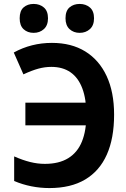

<svg xmlns="http://www.w3.org/2000/svg" viewBox="-20 -945 640 976"><path d="M231 11Q185 11 139.5 2Q94 -7 52 -25V-150Q95 -131 133 -121.5Q171 -112 208 -112Q280 -112 327 -141Q374 -170 396.5 -225.5Q419 -281 419 -361Q419 -441 398.5 -495.5Q378 -550 338.5 -577.5Q299 -605 241 -605Q208 -605 175 -596Q142 -587 99 -567L50 -678Q139 -727 244 -727Q343 -727 413.5 -683.5Q484 -640 522 -558.5Q560 -477 560 -362Q560 -242 523 -159Q486 -76 413 -32.5Q340 11 231 11ZM109 -308V-423H499L503 -308ZM385 -778Q354 -778 333.5 -797Q313 -816 313 -852Q313 -890 333.5 -907.5Q354 -925 385 -925Q416 -925 437 -907Q458 -889 458 -852Q458 -816 437 -797Q416 -778 385 -778ZM151 -778Q120 -778 100 -796.5Q80 -815 80 -852Q80 -890 100 -907.5Q120 -925 151 -925Q182 -925 203 -907Q224 -889 224 -852Q224 -816 203 -797Q182 -778 151 -778Z"/></svg>

Font: Noto Sans Mono
Style: Bold
Weight: 700
Designer: Monotype Design Team
Foundry: Monotype Imaging Inc.
Version: Version 2.014